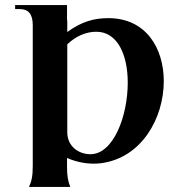

<svg xmlns="http://www.w3.org/2000/svg" viewBox="-20 -742 710 762"><path d="M247 -217V-566C280 -598 321 -616 362 -616C449 -616 487 -520 487 -414C487 -281 430 -130 339 -130C291 -130 247 -162 247 -217ZM95 0H259C250 -22 246 -43 246 -80V-115C290 -96 336 -89 379 -94C542 -114 630 -273 630 -420C630 -550 560 -670 410 -670C354 -670 305 -657 247 -615V-661H246V-722H40V-706H58C93 -706 110 -686 110 -642V-84C110 -44 106 -24 95 0Z"/></svg>

Font: Sinistre
Style: Bold
Weight: 700
Designer: Jules Durand
Foundry: Collletttivo
Version: Version 69.420;Glyphs 3.2 (3217)